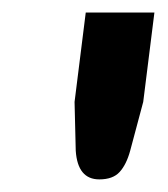

<svg xmlns="http://www.w3.org/2000/svg" viewBox="-20 -744 271 309"><path d="M139.8 -455.3Q105 -455.3 101.9 -501.4L100 -580L118 -723.8H228.5L210.5 -580L189.5 -501.4Q183.4 -479.1 172.5 -467.2Q161.7 -455.3 139.8 -455.3Z"/></svg>

Font: Aleo
Style: Italic
Weight: 400
Italic angle: -7°
Designer: Alessio Laiso
Foundry: Alessio Laiso
Version: Version 2.001;gftools[0.9.29]